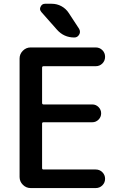

<svg xmlns="http://www.w3.org/2000/svg" viewBox="-20 -1001 635 1000"><path d="M207 -656.2Q199.2 -656.2 199.2 -648.4V-464.8Q199.2 -457 207 -457H460.9Q479.5 -457 493.2 -443.4Q506.8 -429.7 506.8 -410.6Q506.8 -391.6 493.2 -377.9Q479.5 -364.3 460.9 -364.3H207Q199.2 -364.3 199.2 -357.4V-125Q199.2 -118.2 207 -118.2H478.5Q499 -118.2 513.2 -104Q527.3 -89.8 527.3 -69.8Q527.3 -49.8 513.2 -35.6Q499 -21.5 478.5 -21.5H139.6Q116.2 -21.5 99.1 -38.6Q82 -55.7 82 -79.1V-696.3Q82 -719.7 99.1 -736.8Q116.2 -753.9 139.6 -753.9H478.5Q499 -753.9 513.2 -739.7Q527.3 -725.6 527.3 -705.1Q527.3 -684.6 513.2 -670.4Q499 -656.2 478.5 -656.2ZM249 -981.4Q276.4 -981.4 299.8 -968.8Q323.2 -956.1 337.9 -933.6L391.6 -851.6Q396.5 -843.8 396.5 -835Q396.5 -828.1 392.6 -821.3Q383.8 -805.7 367.2 -805.7Q312.5 -805.7 276.4 -846.7L195.3 -938.5Q188.5 -946.3 188.5 -955.1Q188.5 -960 191.4 -965.8Q198.2 -981.4 214.8 -981.4Z"/></svg>

Font: Gen Jyuu Gothic Medium
Style: Regular
Weight: 500
Designer: [Source Han Sans]
Ryoko NISHIZUKA  (kana & ideographs); Paul D. Hunt (Latin, Greek & Cyrillic); Wenlong ZHANG  (bopomofo
Version: Version 1.002.20150607